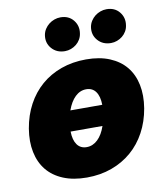

<svg xmlns="http://www.w3.org/2000/svg" viewBox="-86 -845 798 927"><g transform="rotate(-10 312.5 -382.0)"><path d="M29.8 -271.3Q40.5 -335.2 68.4 -387.1Q96.2 -438.9 138.7 -475.7Q181.1 -512.4 237 -532.5Q293 -552.6 359.4 -552.6Q425.8 -552.6 474.8 -532.1Q523.8 -511.7 554 -474.8Q584.2 -437.9 594.8 -386Q605.5 -334.2 595.2 -271.3Q584.5 -208.1 556.5 -156.1Q528.4 -104 485.8 -67.3Q443.2 -30.5 387.4 -10.3Q331.7 9.9 265.6 9.9Q199.2 9.9 150 -10.5Q100.9 -30.9 70.8 -67.8Q40.8 -104.8 30.2 -156.6Q19.5 -208.5 29.8 -271.3ZM184.7 -703.1Q187.5 -718.8 195.8 -731.7Q204.2 -744.7 216.1 -754.1Q228 -763.5 242.7 -768.8Q257.5 -774.1 272.7 -774.1Q312.9 -774.1 335.6 -746.4Q358.7 -718 352.3 -680.4Q350.1 -665.1 342.3 -652Q334.5 -638.8 322.8 -629.4Q311.1 -620 296.7 -614.7Q282.3 -609.4 267 -609.4Q226.6 -609.4 202.4 -637.1Q178.3 -664.8 184.7 -703.1ZM410.5 -703.1Q413.4 -718.8 421.7 -731.7Q430 -744.7 441.9 -754.1Q453.8 -763.5 468.6 -768.8Q483.3 -774.1 498.6 -774.1Q538.7 -774.1 561.4 -746.4Q584.5 -718 578.1 -680.4Q576 -665.1 568.2 -652Q560.4 -638.8 548.7 -629.4Q536.9 -620 522.5 -614.7Q508.2 -609.4 492.9 -609.4Q452.4 -609.4 428.3 -637.1Q404.1 -664.8 410.5 -703.1ZM225.9 -222.3Q226.6 -180.4 243.1 -157.7Q259.6 -134.9 289.8 -134.9Q320 -134.9 343.9 -157.7Q367.9 -180.4 382.1 -222.3ZM242.5 -323.2H398.8Q398.1 -365.1 381.7 -387.8Q365.4 -410.5 335.2 -410.5Q305 -410.5 281.2 -387.8Q257.5 -365.1 242.5 -323.2Z"/></g></svg>

Font: Inter P Black
Style: Italic
Weight: 900
Italic angle: -9.40001°
Designer: Rasmus Andersson
Foundry: rsms
Version: Version 3.018;git-588b23468